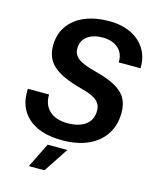

<svg xmlns="http://www.w3.org/2000/svg" viewBox="-136 -829 913 1128"><g transform="rotate(15 320.5 -265.5)"><path d="M27 -230H156Q154 -167 193.5 -131Q233 -95 303 -95Q373 -95 413 -124.5Q453 -154 453 -212Q453 -248 426.5 -271.5Q400 -295 322 -315Q206 -346 155 -391.5Q104 -437 104 -513Q104 -584 140.5 -635Q177 -686 241 -712Q305 -738 386 -738Q463 -738 520 -710.5Q577 -683 607 -633Q637 -583 635 -518H502Q505 -571 470 -603Q435 -635 374 -635Q317 -635 281.5 -608.5Q246 -582 246 -534Q246 -497 276 -474Q306 -451 377 -433Q461 -412 508.5 -385Q556 -358 575.5 -322.5Q595 -287 595 -237Q595 -161 558.5 -105Q522 -49 455.5 -19.5Q389 10 299 10Q163 10 91.5 -54Q20 -118 27 -230ZM224 57H344L245 207H150Z"/></g></svg>

Font: Mona Sans SemiBold
Style: Italic
Weight: 600
Italic angle: -11.7°
Designer: Deni Anggara
Foundry: GitHub
Version: Version 2.000